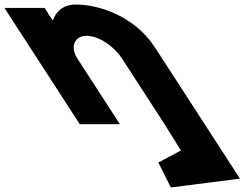

<svg xmlns="http://www.w3.org/2000/svg" viewBox="-278 -548 1079 847"><path d="M74 0H251L63.2 -290C30.1 -341 50.4 -390 103.4 -390C160.4 -390 227.1 -341 260.2 -290L448 0L520.1 116L420.5 169L475.7 279L780.5 240L625 0L406.1 -338C313.4 -481 152 -528 58 -528C2 -528 -30.2 -499 -44.3 -459H-46.3L-81.3 -513H-258.3Z"/></svg>

Font: Hussar
Style: BdOpOblSeven
Weight: 700
Foundry: Cannot Into Space Fonts
Version: Version 2.00